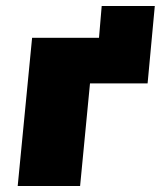

<svg xmlns="http://www.w3.org/2000/svg" viewBox="-20 -620 536 640"><path d="M87 -494H310L319 -600H496L472 -342H280L247 0H39Z"/></svg>

Font: Nunito Sans Heavy Heavy
Style: Italic
Weight: 400
Italic angle: -4.541°
Designer: Vernon Adams
Foundry: Vernon Adams
Version: Version 2.002